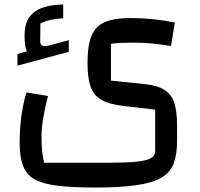

<svg xmlns="http://www.w3.org/2000/svg" viewBox="-20 -561 898 860"><path d="M407 279Q305 279 239 271Q173 263 135.5 242.5Q98 222 83 181.5Q68 141 68 76Q68 38 71.5 -2Q75 -42 82 -80Q89 -118 99 -147L195 -131Q182 -81 174 -35Q166 11 166 52Q166 88 168.5 115Q171 142 178 168H460Q542 168 589 163.5Q636 159 655.5 147.5Q675 136 675 115V-70L537 -86Q470 -93 434.5 -113.5Q399 -134 385.5 -173.5Q372 -213 372 -278Q372 -334 381 -373Q390 -412 411.5 -435.5Q433 -459 470 -469.5Q507 -480 564 -480Q668 -480 763 -460L746 -355Q696 -363 657.5 -366.5Q619 -370 580 -370Q549 -370 524 -369Q499 -368 477 -365V-200L630 -184Q687 -178 718 -157.5Q749 -137 761 -99Q773 -61 773 -1V72Q773 132 757.5 172Q742 212 702.5 235Q663 258 591 268.5Q519 279 407 279ZM58 -267V-319L100 -331Q95 -343 92.5 -359Q90 -375 90 -399Q90 -454 111.5 -484Q133 -514 172 -527Q211 -540 263 -541V-479Q236 -478 209.5 -472.5Q183 -467 161 -456L160 -378Q160 -361 170 -356.5Q180 -352 203 -358L288 -381V-329Z"/></svg>

Font: Changa ExtraLight Medium
Style: Regular
Weight: 500
Version: Version 3.002; ttfautohint (v1.8.2)